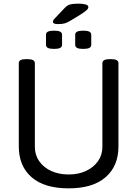

<svg xmlns="http://www.w3.org/2000/svg" viewBox="-20 -1026 752 1052"><path d="M356 6Q223 6 153 -55Q83 -116 83 -224V-680Q83 -702 123 -702H131Q171 -702 171 -680V-221Q171 -177 195 -142.5Q219 -108 261 -89Q303 -70 356 -70Q410 -70 451.5 -89.5Q493 -109 517 -143Q541 -177 541 -221V-680Q541 -702 581 -702H589Q629 -702 629 -680V-224Q629 -116 558.5 -55Q488 6 356 6ZM436 -758Q413 -758 402.5 -763.5Q392 -769 392 -780V-836Q392 -847 402.5 -852.5Q413 -858 436 -858Q459 -858 469.5 -852.5Q480 -847 480 -836V-780Q480 -769 469.5 -763.5Q459 -758 436 -758ZM276 -758Q253 -758 242.5 -763.5Q232 -769 232 -780V-836Q232 -847 242.5 -852.5Q253 -858 276 -858Q299 -858 309.5 -852.5Q320 -847 320 -836V-780Q320 -769 309.5 -763.5Q299 -758 276 -758ZM296 -894Q270 -894 270 -907Q270 -911 272.5 -915.5Q275 -920 281 -926L335 -983Q348 -997 364 -1001.5Q380 -1006 411 -1006Q434 -1006 449 -1001.5Q464 -997 464 -988Q464 -980 457 -972.5Q450 -965 424 -948L370 -915Q349 -902 335 -898Q321 -894 296 -894Z"/></svg>

Font: Asap
Style: Regular
Weight: 400
Designer: Pablo Cosgaya
Foundry: Omnibus-Type
Version: Version 3.001